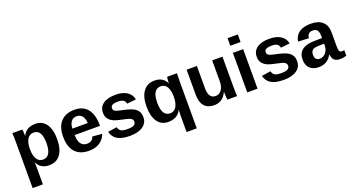

<svg xmlns="http://www.w3.org/2000/svg" viewBox="-54 -1465 4449 2412"><g transform="rotate(-20 2170.5 -259.0)"><path d="M569.8 -266.6Q569.8 -134.3 516.8 -62.3Q463.9 9.8 367.2 9.8Q252.4 9.8 207 -84H204.1Q207 -69.3 207 4.9V207.5H69.8V-406.7Q69.8 -444.3 68.8 -474.6Q67.9 -504.9 65.9 -528.3H199.2Q201.7 -519.5 203.4 -493.7Q205.1 -467.8 205.1 -442.4H207Q252.9 -539.6 376 -539.6Q468.3 -539.6 519 -468.5Q569.8 -397.5 569.8 -266.6ZM426.8 -266.6Q426.8 -444.3 317.9 -444.3Q263.2 -444.3 234.1 -396.5Q205.1 -348.6 205.1 -262.7Q205.1 -177.2 234.1 -130.6Q263.2 -84 316.9 -84Q426.8 -84 426.8 -266.6Z M793.9 -237.8Q793.9 -160.6 822.5 -121.3Q851.1 -82 903.8 -82Q976.6 -82 995.6 -145L1125 -133.8Q1068.8 9.8 897 9.8Q777.8 9.8 713.9 -60.8Q649.9 -131.3 649.9 -266.6Q649.9 -397.5 714.8 -467.8Q779.8 -538.1 898.9 -538.1Q1012.7 -538.1 1072.8 -462.6Q1132.8 -387.2 1132.8 -241.7V-237.8ZM1000 -323.7Q996.1 -387.7 969.2 -419.7Q942.4 -451.7 897 -451.7Q848.6 -451.7 822.5 -418Q796.4 -384.3 794.9 -323.7Z M1682.1 -154.3Q1682.1 -77.6 1619.4 -33.9Q1556.6 9.8 1445.8 9.8Q1336.9 9.8 1279.1 -24.7Q1221.2 -59.1 1202.1 -131.8L1322.8 -149.9Q1333 -112.3 1358.2 -96.7Q1383.3 -81.1 1445.8 -81.1Q1503.4 -81.1 1529.8 -95.7Q1556.2 -110.4 1556.2 -141.6Q1556.2 -167 1534.9 -181.9Q1513.7 -196.8 1462.9 -207Q1348.1 -229.5 1306.2 -250Q1265.6 -270 1244.4 -301.3Q1223.1 -332.5 1223.1 -378.4Q1223.1 -454.1 1281.5 -496.3Q1339.8 -538.6 1446.8 -538.6Q1541 -538.6 1598.4 -502Q1655.8 -465.3 1669.9 -396L1548.3 -383.3Q1542.5 -415.5 1519.5 -431.4Q1496.6 -447.3 1446.8 -447.3Q1397.9 -447.3 1373.5 -434.8Q1349.1 -422.4 1349.1 -393.1Q1349.1 -370.1 1367.9 -356.7Q1386.7 -343.3 1431.2 -334.5Q1493.2 -321.8 1541.3 -308.3Q1589.4 -294.9 1618.7 -276.4Q1647.5 -257.8 1664.8 -228.8Q1682.1 -199.7 1682.1 -154.3Z M1764.2 -263.7Q1764.2 -394.5 1817.6 -466.6Q1871.1 -538.6 1968.3 -538.6Q2083.5 -538.6 2127.9 -443.4Q2127.9 -465.8 2130.6 -493.4Q2133.3 -521 2135.3 -528.3H2267.1Q2264.2 -475.6 2264.2 -406.7V207.5H2127.9V-12.2L2130.4 -87.9H2129.4Q2084 9.8 1957 9.8Q1864.7 9.8 1814.5 -62.3Q1764.2 -134.3 1764.2 -263.7ZM2128.9 -266.6Q2128.9 -351.1 2100.6 -397.7Q2072.3 -444.3 2017.1 -444.3Q1907.2 -444.3 1907.2 -263.7Q1907.2 -84 2016.1 -84Q2069.8 -84 2099.4 -131.6Q2128.9 -179.2 2128.9 -266.6Z M2739.7 -105Q2712.4 -44.9 2670.2 -17.6Q2627.9 9.8 2569.8 9.8Q2485.8 9.8 2440.9 -41.7Q2396 -93.3 2396 -192.9V-528.3H2533.2V-231.9Q2533.2 -92.8 2627 -92.8Q2676.8 -92.8 2707.3 -135.5Q2737.8 -178.2 2737.8 -245.1V-528.3H2875V-118.2Q2875 -84.5 2876 -54.9Q2877 -25.4 2878.9 0H2748Q2742.2 -70.3 2742.2 -105Z M3151.9 -724.6V-623.5H3014.6V-724.6ZM3151.9 -528.3V0H3014.6V-528.3Z M3737.8 -154.3Q3737.8 -77.6 3675 -33.9Q3612.3 9.8 3501.5 9.8Q3392.6 9.8 3334.7 -24.7Q3276.9 -59.1 3257.8 -131.8L3378.4 -149.9Q3388.7 -112.3 3413.8 -96.7Q3439 -81.1 3501.5 -81.1Q3559.1 -81.1 3585.4 -95.7Q3611.8 -110.4 3611.8 -141.6Q3611.8 -167 3590.6 -181.9Q3569.3 -196.8 3518.6 -207Q3403.8 -229.5 3361.8 -250Q3321.3 -270 3300 -301.3Q3278.8 -332.5 3278.8 -378.4Q3278.8 -454.1 3337.2 -496.3Q3395.5 -538.6 3502.4 -538.6Q3596.7 -538.6 3654.1 -502Q3711.4 -465.3 3725.6 -396L3604 -383.3Q3598.1 -415.5 3575.2 -431.4Q3552.2 -447.3 3502.4 -447.3Q3453.6 -447.3 3429.2 -434.8Q3404.8 -422.4 3404.8 -393.1Q3404.8 -370.1 3423.6 -356.7Q3442.4 -343.3 3486.8 -334.5Q3548.8 -321.8 3596.9 -308.3Q3645 -294.9 3674.3 -276.4Q3703.1 -257.8 3720.5 -228.8Q3737.8 -199.7 3737.8 -154.3Z M3970.7 9.8Q3894 9.8 3851.1 -32Q3808.1 -73.7 3808.1 -149.4Q3808.1 -231.4 3861.6 -273.9Q3915 -316.4 4016.6 -318.4L4130.4 -320.3V-347.2Q4130.4 -398.9 4112.3 -424.1Q4094.2 -449.2 4053.2 -449.2Q4015.1 -449.2 3997.3 -431.9Q3979.5 -414.6 3975.1 -374.5L3832 -381.3Q3858.9 -538.1 4059.1 -538.1Q4159.2 -538.1 4213.4 -488.8Q4267.6 -439.5 4267.6 -348.6V-156.2Q4267.6 -111.8 4277.6 -95Q4287.6 -78.1 4311 -78.1Q4326.7 -78.1 4341.3 -81.1V-6.8Q4315.9 -0.5 4297.9 2.7Q4279.8 5.9 4253.4 5.9Q4201.7 5.9 4177 -19.5Q4152.3 -44.9 4147.5 -94.2H4144.5Q4086.9 9.8 3970.7 9.8ZM4130.4 -244.6 4060.1 -243.7Q4011.7 -241.2 3992.2 -233.4Q3972.2 -224.6 3961.7 -207Q3951.2 -189.5 3951.2 -160.2Q3951.2 -122.6 3968.5 -104.2Q3985.8 -85.9 4014.6 -85.9Q4046.9 -85.9 4073.7 -103.5Q4100.1 -121.1 4115.2 -152.1Q4130.4 -183.1 4130.4 -217.8Z"/></g></svg>

Font: Arimo
Style: Bold
Weight: 700
Designer: Steve Matteson
Foundry: Monotype Imaging Inc.
Version: Version 1.33